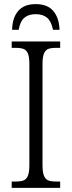

<svg xmlns="http://www.w3.org/2000/svg" viewBox="-20 -915 350 935"><path d="M37 -31H56Q81 -31 95 -36.5Q109 -42 116 -59.5Q123 -77 123 -111V-603Q123 -637 116 -654Q109 -671 95 -676.5Q81 -682 56 -682H37V-713H273V-682H254Q228 -682 214.5 -676.5Q201 -671 194 -654Q187 -637 187 -603V-111Q187 -77 194 -59.5Q201 -42 215 -36.5Q229 -31 254 -31H273V0H37ZM154 -895Q211 -895 239.5 -861.5Q268 -828 270 -770H238Q230 -811 209.5 -828.5Q189 -846 154 -846Q119 -846 98.5 -828.5Q78 -811 71 -770H39Q40 -828 68.5 -861.5Q97 -895 154 -895Z"/></svg>

Font: Noto Serif NarrowLight
Style: Regular
Weight: 300
Width: 4
Designer: Monotype Design Team
Foundry: Monotype Imaging Inc.
Version: Version 1.001